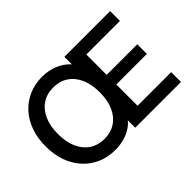

<svg xmlns="http://www.w3.org/2000/svg" viewBox="-124 -1021 1341 1341"><g transform="rotate(-45 546.5 -350.0)"><path d="M378 12Q305 12 244.5 -14Q184 -40 140 -88.5Q96 -137 72.5 -203Q49 -269 49 -350Q49 -430 72.5 -496.5Q96 -563 139.5 -611Q183 -659 243 -685.5Q303 -712 375 -712Q439 -712 493 -689.5Q547 -667 584 -626V-700H1036V-603H704V-402H1006V-307H704V-97H1036V0H584V-73Q560 -44 526.5 -25Q493 -6 455 3Q417 12 378 12ZM378 -96Q440 -96 486.5 -126.5Q533 -157 558.5 -214Q584 -271 584 -350Q584 -429 558.5 -486Q533 -543 486.5 -573.5Q440 -604 378 -604Q315 -604 268.5 -573.5Q222 -543 196.5 -486Q171 -429 171 -350Q171 -271 196.5 -214Q222 -157 268.5 -126.5Q315 -96 378 -96Z"/></g></svg>

Font: DM Sans 9pt
Style: Semibold
Weight: 600
Designer: Colophon Foundry, Jonny Pinhorn
Foundry: Colophon Foundry
Version: Version 4.004;gftools[0.9.30]